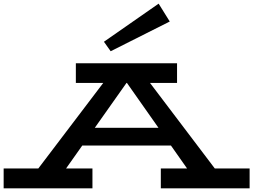

<svg xmlns="http://www.w3.org/2000/svg" viewBox="-29 -1033 1389 1053"><path d="M112 -18 569 -620H762L1218 -18H1061L637 -621H695L269 -18ZM-9 0V-109H478V0ZM393 -235 417 -332H909L932 -235ZM853 0V-109H1340V0ZM387 -578V-686H942V-578ZM578 -752 541 -804 841 -1013 902 -915Z"/></svg>

Font: BioRhyme Expanded SemiBold
Style: Regular
Weight: 600
Width: 7
Designer: Aoife Mooney
Foundry: Aoife Mooney Type
Version: Version 1.600;gftools[0.9.33]